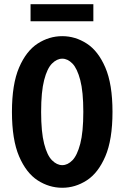

<svg xmlns="http://www.w3.org/2000/svg" viewBox="-20 -877 590 908"><path d="M274.5 11Q212.5 11 158.2 -24Q104 -59 70.2 -137.8Q36.5 -216.5 36.5 -348Q36.5 -479 70.2 -557.5Q104 -636 158.2 -671Q212.5 -706 274.5 -706Q336 -706 390.2 -671Q444.5 -636 478.2 -557.5Q512 -479 512 -348Q512 -216.5 478.2 -137.8Q444.5 -59 390.2 -24Q336 11 274.5 11ZM274.5 -96Q300 -96 322.5 -119Q345 -142 359.5 -197Q374 -252 374 -348Q374 -443.5 359.5 -498.5Q345 -553.5 322.5 -576.5Q300 -599.5 274.5 -599.5Q249 -599.5 226 -576.5Q203 -553.5 188.8 -498.5Q174.5 -443.5 174.5 -348Q174.5 -252 188.8 -197Q203 -142 226 -119Q249 -96 274.5 -96ZM124.5 -776.5V-857H421.5V-776.5Z"/></svg>

Font: Trispace SemiCondensed SemiBold
Style: Regular
Weight: 600
Width: 4
Designer: Tyler Finck
Foundry: Etcetera Type Company
Version: Version 1.210; ttfautohint (v1.8.3)